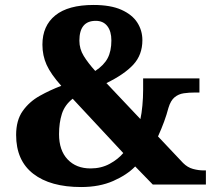

<svg xmlns="http://www.w3.org/2000/svg" viewBox="-20 -744 865 774"><path d="M307 10Q183 10 114 -43.5Q45 -97 45 -200Q45 -259 71.5 -296.5Q98 -334 140 -357.5Q182 -381 227 -398Q185 -445 168 -482.5Q151 -520 151 -564Q151 -640 203 -682Q255 -724 357 -724Q426 -724 469.5 -704.5Q513 -685 533.5 -653Q554 -621 554 -582Q554 -523 517.5 -483.5Q481 -444 409 -409L546 -264Q551 -286 554 -318.5Q557 -351 557 -382V-428H784V-371H765Q742 -371 721 -368Q700 -365 684 -352Q668 -339 659 -309Q652 -282 641.5 -253.5Q631 -225 617 -194L718 -87Q736 -69 758 -63Q780 -57 801 -57H810V0H596L525 -73Q492 -39 436.5 -14.5Q381 10 307 10ZM364 -458Q399 -481 414 -509.5Q429 -538 429 -581Q429 -618 412.5 -639Q396 -660 366 -660Q300 -660 300 -580Q300 -547 317.5 -518.5Q335 -490 364 -458ZM345 -65Q388 -65 422 -83.5Q456 -102 477 -127L273 -346Q241 -321 229.5 -285Q218 -249 218 -203Q218 -138 252.5 -101.5Q287 -65 345 -65Z"/></svg>

Font: Noto Serif Sinhala ExtraBold
Style: Regular
Weight: 800
Designer: Jelle Bosma - Monotype Design Team
Foundry: Monotype Imaging Inc.
Version: Version 2.007; ttfautohint (v1.8.4.7-5d5b)